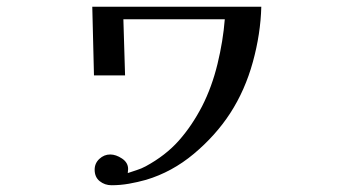

<svg xmlns="http://www.w3.org/2000/svg" viewBox="-20 -478 1040 568"><path d="M753 -458Q751 -378 728 -294.5Q705 -211 661 -143Q618 -77 553.5 -23Q489 31 412 54Q387 61 361.5 65.5Q336 70 310 70Q290 70 275 58Q260 46 260 24Q260 5 274 -8Q288 -21 306 -21Q323 -21 341 -9Q359 3 359 22Q359 25 358.5 28Q358 31 358 34Q372 29 385 25Q398 21 411 14Q470 -18 509 -62Q548 -106 578 -164Q607 -221 623.5 -289Q640 -357 645 -421H345L350 -255H258L253 -458Z"/></svg>

Font: Kaisei Decol
Style: Bold
Weight: 700
Designer: Font-Kai, 金井和夫
Foundry: KAZUO KANAI
Version: Version 5.003